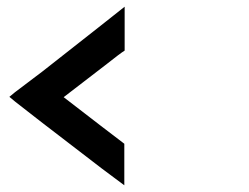

<svg xmlns="http://www.w3.org/2000/svg" viewBox="-20 -639 742 573"><path d="M351 -86Q329 -102 284 -136L103 -275L26 -335L8 -350L25 -364L107 -426Q192 -493 280 -562L352 -619V-488Q339 -480 300 -449L170 -349L279 -265L351 -210Z"/></svg>

Font: FoundationLogo
Style: Medium
Weight: 500
Version: Version 0.3